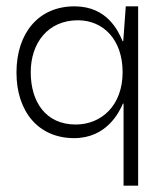

<svg xmlns="http://www.w3.org/2000/svg" viewBox="-20 -426 506 606"><path d="M214 10C316 10 356 -71 368 -99H370V160H416V-406H377L369 -296H367C353 -329 318 -406 215 -406C102 -406 32 -322 32 -197C32 -74 101 10 214 10ZM219 -33C124 -33 77 -105 77 -198C77 -290 131 -362 226 -362C306 -362 367 -301 367 -198C367 -93 300 -33 219 -33Z"/></svg>

Font: OSH Darker Grotesque
Style: Regular
Weight: 400
Designer: Gabriel Lam
Foundry: TypeRant
Version: Version 1.000;Glyphs 3.1.1 (3148)